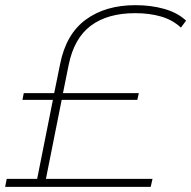

<svg xmlns="http://www.w3.org/2000/svg" viewBox="-42 -724 741 744"><path d="M-22 0 -16 -31H102L163 -337H45L50 -363H168L191 -476Q214 -592 290.5 -648Q367 -704 483 -704Q543 -704 594.5 -689.5Q646 -675 679 -644L659 -617Q627 -647 582 -660Q537 -673 482 -673Q375 -673 310 -624.5Q245 -576 224 -472L202 -363H496L490 -337H197L136 -31H549L542 0Z"/></svg>

Font: Montserrat ExtraLight
Style: Italic
Weight: 200
Italic angle: -11.3°
Designer: Julieta Ulanovsky
Foundry: Julieta Ulanovsky
Version: Version 9.000; ttfautohint (v1.8.4.7-5d5b)